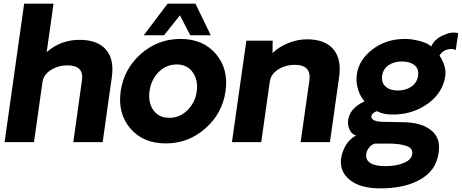

<svg xmlns="http://www.w3.org/2000/svg" viewBox="-20 -770 2502 1040"><path d="M411.1 -554.2Q507.3 -554.2 553.2 -502.2Q599.1 -450.2 585.9 -354L536.1 0H377L423.8 -334Q436 -416 345.2 -416Q296.4 -416 256.1 -391.1Q215.8 -366.2 210 -325.2L164.1 0H4.9L110.8 -750H270L232.9 -487.8Q309.1 -554.2 411.1 -554.2Z M887.7 -750H1038.6L1121.6 -579.1H1010.7L954.6 -687L868.7 -579.1H758.8ZM1092.5 -74.5Q1000.5 6.8 877.7 6.8Q754.9 6.8 685.8 -74.5Q616.7 -155.8 633.8 -275.9Q650.9 -396 742.7 -477.5Q834.5 -559.1 957.5 -559.1Q1080.6 -559.1 1149.7 -477.5Q1218.8 -396 1201.7 -275.9Q1184.6 -155.8 1092.5 -74.5ZM897.5 -131.8Q953.6 -131.8 995.6 -173.3Q1037.6 -214.8 1045.7 -275.9Q1053.7 -336.9 1023.7 -378.9Q993.7 -420.9 937.5 -420.9Q880.4 -420.9 839.1 -379.4Q797.9 -337.9 789.8 -275.9Q781.7 -213.9 811 -172.9Q840.3 -131.8 897.5 -131.8Z M1643.1 -557.1Q1739.3 -557.1 1784.7 -504.6Q1830.1 -452.1 1817.4 -356L1767.1 0H1608.4L1656.2 -336.9Q1666 -418.9 1576.2 -418.9Q1527.3 -418.9 1487.3 -394Q1447.3 -369.1 1441.4 -328.1L1395 0H1236.3L1314.5 -549.8H1457L1456.1 -482.9Q1492.2 -517.1 1542.7 -537.1Q1593.3 -557.1 1643.1 -557.1Z M2062 250Q1950.2 253.9 1891.1 216.1Q1832 178.2 1826.7 118.2Q1822.8 81.1 1844.2 33.9Q1865.7 -13.2 1908.7 -36.1Q1885.7 -42 1873.8 -66.9Q1861.8 -91.8 1865.7 -120.1Q1875.5 -185.1 1955.1 -221.2Q1933.1 -244.1 1919.9 -284.2Q1906.7 -324.2 1913.1 -369.1Q1924.3 -446.3 1998 -502.7Q2071.8 -559.1 2173.8 -559.1Q2210.9 -559.1 2254.4 -547.6Q2297.9 -536.1 2315.9 -518.1Q2333 -558.1 2381.8 -579.6Q2430.7 -601.1 2461.9 -589.8Q2453.1 -524.9 2448.7 -499Q2428.7 -508.8 2401.9 -501.5Q2375 -494.1 2360.8 -469.2Q2398.9 -410.2 2392.1 -358.9Q2378.9 -269 2301.3 -211.4Q2223.6 -153.8 2123 -149.9Q2058.1 -147 2022.9 -168Q2006.8 -163.1 1998.3 -153.6Q1989.7 -144 1991.7 -134.8Q1996.6 -109.9 2062 -109.9L2168.9 -107.9Q2259.8 -106 2310.8 -67.9Q2361.8 -29.8 2357.9 35.2Q2353 139.2 2272 192.6Q2190.9 246.1 2062 250ZM2244.6 -360.8Q2249.5 -397 2225.1 -417Q2200.7 -437 2156.7 -437Q2113.8 -437 2084.2 -416.5Q2054.7 -396 2049.8 -358.9Q2044.9 -321.8 2068.8 -300.8Q2092.8 -279.8 2134.8 -279.8Q2178.7 -279.8 2209.2 -301.3Q2239.7 -322.8 2244.6 -360.8ZM2212.9 64.9Q2217.8 32.7 2180.9 20.3Q2144 7.8 2085 7.8H2010.7Q1992.7 12.7 1979.2 29.8Q1965.8 46.9 1963.9 64.9Q1960 97.2 1986.8 113.5Q2013.7 129.9 2067.9 129.9Q2127 129.9 2168 112.3Q2209 94.7 2212.9 64.9Z"/></svg>

Font: Oakes Grotesk
Style: Bold Italic
Weight: 700
Designer: Samuel Oakes
Foundry: Samuel Oakes
Version: Version 1.0 | wf-rip DC20170320